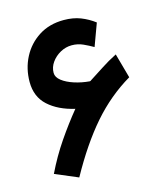

<svg xmlns="http://www.w3.org/2000/svg" viewBox="-104 -735 709 833"><g transform="rotate(-15 251.0 -318.5)"><path d="M209.5 -272Q135.7 -289.1 91.8 -329.1Q47.9 -369.1 47.9 -435.5Q47.9 -495.6 74 -545.9Q100.1 -596.2 147.7 -626.7Q195.3 -657.2 259.8 -657.2Q302.2 -657.2 335.2 -644.3Q368.2 -631.3 396.5 -609.9L359.4 -509.3Q339.4 -521 315.9 -531.7Q292.5 -542.5 265.1 -542.5Q238.3 -542.5 213.9 -529.1Q189.5 -515.6 174.1 -493.9Q158.7 -472.2 158.7 -446.8Q158.7 -427.2 179.4 -411.1Q200.2 -395 232.9 -384.5Q265.6 -374 301.3 -371.1Q304.7 -371.1 308.1 -374.5Q343.8 -397 372.6 -416Q401.4 -435.1 439.9 -454.6L470.7 -343.8Q374.5 -287.1 298.1 -199.5Q221.7 -111.8 148.9 20L46.4 -23.4Q80.6 -94.2 123 -156.2Q165.5 -218.3 209.5 -272Z"/></g></svg>

Font: Vazirmatn RD UI SemiBold
Style: Regular
Weight: 600
Designer: Saber Rastikerdar
Foundry: Saber Rastikerdar
Version: Version 33.003